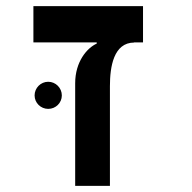

<svg xmlns="http://www.w3.org/2000/svg" viewBox="-20 -606 626 626"><path d="M446.3 -585.9H88.9V-467.8H295.4V-463.9C263.7 -449.7 225.1 -404.8 225.1 -334.5V0H338.4V-325.2C338.4 -387.7 350.1 -467.3 418 -467.3L416 -467.8H446.3ZM137.2 -251C161.6 -251 181.6 -270.5 181.6 -294.9C181.6 -319.3 161.6 -339.4 137.2 -339.4C112.8 -339.4 92.8 -319.3 92.8 -294.9C92.8 -270.5 112.8 -251 137.2 -251Z"/></svg>

Font: Cascadia Code PL SemiBold
Style: Regular
Weight: 600
Monospace: yes
Designer: Aaron Bell
Foundry: Saja Typeworks
Version: Version 2404.023